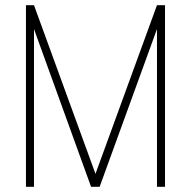

<svg xmlns="http://www.w3.org/2000/svg" viewBox="-20 -720 738 740"><path d="M616 0V-700H585L348 -50L111 -700H80V0H111V-608L331 0H364L585 -608V0Z"/></svg>

Font: Advent Pro
Style: ExtraLight
Weight: 250
Designer: Andreas Kalpakidis
Foundry: Andreas Kalpakidis
Version: Version 2.002 2007